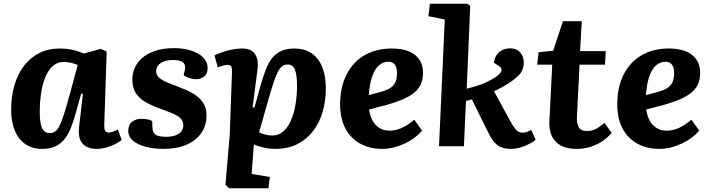

<svg xmlns="http://www.w3.org/2000/svg" viewBox="-20 -787 3825 1033"><path d="M541 -117Q540 -95 545 -84.5Q550 -74 567 -74Q578 -74 590.5 -79Q603 -84 614 -91L635 -34Q623 -24 601 -12.5Q579 -1 552.5 6.5Q526 14 499 14Q468 14 445 2Q422 -10 411.5 -35Q401 -60 405 -99L426 -282L417 -283L391 -191Q379 -146 365 -108.5Q351 -71 331 -43.5Q311 -16 281.5 -1Q252 14 208 14Q152 14 114.5 -13Q77 -40 58.5 -87Q40 -134 40 -196Q40 -269 58 -329.5Q76 -390 110 -434Q144 -478 192 -502Q240 -526 300 -526Q344 -526 378 -517Q412 -508 431 -499L521 -524L554 -510ZM248 -71Q264 -71 276 -79Q288 -87 299.5 -109Q311 -131 324.5 -173.5Q338 -216 357 -285L398 -437Q386 -443 365 -448.5Q344 -454 323 -454Q290 -454 265.5 -433Q241 -412 225 -374.5Q209 -337 201.5 -288.5Q194 -240 194 -186Q194 -142 200 -117Q206 -92 218 -81.5Q230 -71 248 -71Z M875 -51Q915 -51 940.5 -66.5Q966 -82 966 -113Q966 -133 954.5 -146.5Q943 -160 920.5 -171Q898 -182 864 -194Q820 -209 780.5 -228Q741 -247 716.5 -278Q692 -309 692 -361Q692 -390 704 -419.5Q716 -449 743 -473.5Q770 -498 813.5 -513Q857 -528 919 -528Q965 -528 1006 -515.5Q1047 -503 1072 -479Q1097 -455 1097 -419Q1097 -392 1079.5 -376.5Q1062 -361 1037 -361Q1016 -361 996.5 -368Q977 -375 968 -383L974 -408Q981 -435 967 -449.5Q953 -464 910 -464Q880 -464 859.5 -455.5Q839 -447 829.5 -433.5Q820 -420 820 -403Q820 -387 831.5 -374Q843 -361 865.5 -350Q888 -339 919 -328Q951 -316 981.5 -303Q1012 -290 1036.5 -272Q1061 -254 1076 -228.5Q1091 -203 1091 -166Q1091 -111 1062.5 -70.5Q1034 -30 982.5 -8Q931 14 860 14Q808 14 765 3Q722 -8 696 -29.5Q670 -51 670 -83Q670 -116 691 -132Q712 -148 741 -148Q758 -148 774.5 -144.5Q791 -141 799 -135L800 -104Q800 -77 815 -64Q830 -51 875 -51Z M1228 -394Q1230 -418 1224.5 -428Q1219 -438 1205 -438Q1195 -438 1178.5 -433.5Q1162 -429 1152 -424L1134 -489Q1152 -498 1176 -506.5Q1200 -515 1228 -520.5Q1256 -526 1284 -526Q1332 -526 1352 -496Q1372 -466 1366 -418L1339 -210L1349 -208L1383 -331Q1396 -375 1409.5 -411Q1423 -447 1442.5 -472.5Q1462 -498 1491.5 -512Q1521 -526 1565 -526Q1618 -526 1655.5 -501Q1693 -476 1713 -428Q1733 -380 1733 -312Q1733 -243 1715.5 -184Q1698 -125 1663.5 -80.5Q1629 -36 1578.5 -11Q1528 14 1462 14Q1427 14 1396 6.5Q1365 -1 1346 -10L1334 149L1432 165L1424 226H1213L1193 207L1216 -62ZM1528 -440Q1512 -440 1500 -432Q1488 -424 1476.5 -403Q1465 -382 1452 -343Q1439 -304 1421 -241L1374 -75Q1389 -68 1407 -63Q1425 -58 1446 -58Q1478 -58 1503 -79Q1528 -100 1544.5 -137Q1561 -174 1569.5 -222.5Q1578 -271 1578 -325Q1578 -349 1576 -369.5Q1574 -390 1569 -406Q1564 -422 1554 -431Q1544 -440 1528 -440Z M2088 -526Q2169 -526 2212.5 -491.5Q2256 -457 2256 -395Q2256 -360 2244 -333.5Q2232 -307 2207.5 -287.5Q2183 -268 2147 -252.5Q2111 -237 2062 -223L1966 -198Q1970 -165 1984 -139Q1998 -113 2021.5 -98.5Q2045 -84 2075 -84Q2098 -84 2120 -90.5Q2142 -97 2164 -110.5Q2186 -124 2209 -143L2251 -84Q2233 -63 2209.5 -45.5Q2186 -28 2157 -14.5Q2128 -1 2098 6.5Q2068 14 2037 14Q1968 14 1916.5 -15Q1865 -44 1837.5 -97.5Q1810 -151 1810 -225Q1810 -318 1844.5 -386Q1879 -454 1941.5 -490Q2004 -526 2088 -526ZM2116 -394Q2116 -413 2111 -426.5Q2106 -440 2095.5 -447.5Q2085 -455 2070 -455Q2042 -455 2019.5 -436Q1997 -417 1983 -377.5Q1969 -338 1964 -275L2030 -293Q2059 -301 2078 -312.5Q2097 -324 2106.5 -343.5Q2116 -363 2116 -394Z M2373 -682 2285 -700 2293 -767H2494L2510 -756L2491 -310Q2528 -318 2566.5 -332Q2605 -346 2641 -369Q2671 -387 2677 -403.5Q2683 -420 2665 -431L2637 -450Q2642 -486 2665.5 -506.5Q2689 -527 2725 -527Q2759 -527 2778.5 -505Q2798 -483 2798 -452Q2798 -410 2772.5 -383.5Q2747 -357 2702 -330Q2682 -318 2667.5 -310.5Q2653 -303 2638 -296L2726 -134Q2742 -105 2756.5 -89Q2771 -73 2791 -73Q2805 -73 2816 -77.5Q2827 -82 2838 -88L2862 -35Q2852 -26 2831 -14.5Q2810 -3 2783 5.5Q2756 14 2727 14Q2682 14 2655 -7.5Q2628 -29 2608 -72L2519 -252Q2511 -250 2503.5 -248Q2496 -246 2487 -244L2476 0H2342Z M2878 -506 2956 -514 3009 -673H3110L3101 -512H3239L3235 -439H3098L3084 -161Q3082 -124 3093.5 -103Q3105 -82 3139 -82Q3164 -82 3187 -94Q3210 -106 3232 -126L3271 -72Q3251 -48 3222.5 -28.5Q3194 -9 3158.5 2.5Q3123 14 3083 14Q3006 14 2969 -25.5Q2932 -65 2936 -137L2951 -439H2870Z M3579 -526Q3660 -526 3703.5 -491.5Q3747 -457 3747 -395Q3747 -360 3735 -333.5Q3723 -307 3698.5 -287.5Q3674 -268 3638 -252.5Q3602 -237 3553 -223L3457 -198Q3461 -165 3475 -139Q3489 -113 3512.5 -98.5Q3536 -84 3566 -84Q3589 -84 3611 -90.5Q3633 -97 3655 -110.5Q3677 -124 3700 -143L3742 -84Q3724 -63 3700.5 -45.5Q3677 -28 3648 -14.5Q3619 -1 3589 6.5Q3559 14 3528 14Q3459 14 3407.5 -15Q3356 -44 3328.5 -97.5Q3301 -151 3301 -225Q3301 -318 3335.5 -386Q3370 -454 3432.5 -490Q3495 -526 3579 -526ZM3607 -394Q3607 -413 3602 -426.5Q3597 -440 3586.5 -447.5Q3576 -455 3561 -455Q3533 -455 3510.5 -436Q3488 -417 3474 -377.5Q3460 -338 3455 -275L3521 -293Q3550 -301 3569 -312.5Q3588 -324 3597.5 -343.5Q3607 -363 3607 -394Z"/></svg>

Font: Literata
Style: Bold Italic
Weight: 700
Italic angle: -2°
Designer: Latin by Veronika Burian and Jose Scaglione. Greek by Irene Vlachou. Cyrillic by Vera Evstafieva
Foundry: TypeTogether
Version: Version 3.103;gftools[0.9.29]